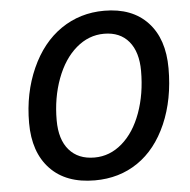

<svg xmlns="http://www.w3.org/2000/svg" viewBox="-52 -777 830 839"><g transform="rotate(-5 362.5 -357.5)"><path d="M693.8 -450.2Q693.8 -314 647.5 -207.5Q601.1 -101.1 519.8 -45.7Q438.5 9.8 331.1 9.8Q204.6 9.8 135.3 -63.2Q65.9 -136.2 65.9 -265.1Q65.9 -395.5 114 -503.2Q162.1 -610.8 245.6 -668Q329.1 -725.1 435.1 -725.1Q557.6 -725.1 625.7 -652.3Q693.8 -579.6 693.8 -450.2ZM425.8 -625Q358.4 -625 303.7 -578.1Q249 -531.2 218 -448Q187 -364.7 187 -266.1Q187 -181.6 226.8 -135.7Q266.6 -89.8 337.9 -89.8Q405.3 -89.8 459.2 -136.5Q513.2 -183.1 543.2 -265.9Q573.2 -348.6 573.2 -449.2Q573.2 -532.2 534.7 -578.6Q496.1 -625 425.8 -625Z"/></g></svg>

Font: Open Sans Semibold
Style: Italic
Weight: 600
Italic angle: -12°
Foundry: Ascender Corporation
Version: Version 1.10